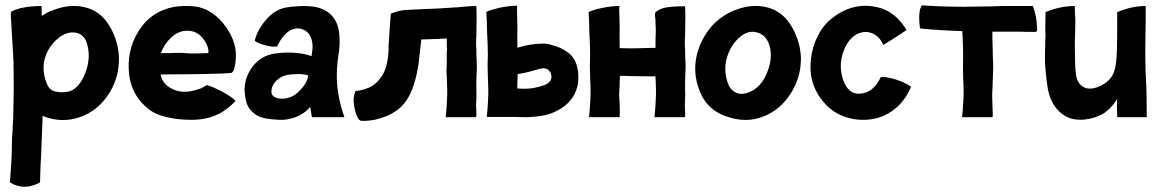

<svg xmlns="http://www.w3.org/2000/svg" viewBox="-20 -446 4422 734"><path d="M316 -415Q370 -398 402 -341Q433 -286 435 -223Q435 -212 433 -190Q425 -124 384.5 -71Q344 -18 285 2Q214 26 143 -3Q143 1 142.5 15Q142 29 140.5 63Q139 97 138 128Q138 142 135 185Q133 243 133 251Q133 252 132 252Q72 284 19 252Q18 251 18 250Q25 162 25 134L26 82Q29 46 29 31Q31 5 31 -25Q32 -49 32 -73Q33 -104 32 -173Q32 -215 30 -241L21 -391Q21 -399 23 -401L32 -406Q42 -410 59 -415Q96 -423 138 -423Q139 -423 139 -422Q139 -400 140 -385Q161 -400 183 -407Q253 -435 316 -415ZM316 -201Q324 -242 312 -281Q300 -320 261 -322Q233 -323 206.5 -303Q180 -283 163 -252Q132 -193 159 -126Q170 -100 192 -96Q220 -90 246 -97Q269 -104 289 -133Q309 -165 316 -201Z M880 -61V-60V-59Q862 -41 847 -30Q790 14 706 12Q660 12 614 1Q577 -8 553 -25Q485 -76 474 -158Q463 -251 508 -324Q529 -358 551 -376Q575 -396 605 -408Q642 -423 685 -423Q728 -424 753 -415Q809 -396 850 -334Q898 -260 874 -179Q869 -168 863 -167Q862 -167 833 -165Q824 -165 796 -164Q768 -163 759 -163Q727 -163 686 -162Q615 -162 594 -161Q602 -122 641 -105Q670 -91 707 -97Q726 -100 748 -108L765 -117Q770 -122 774 -120Q796 -113 829 -96Q864 -77 880 -61ZM635 -303Q608 -278 595 -243H630Q647 -244 670 -244Q675 -244 688 -243Q701 -242 702 -242Q717 -241 745 -242Q758 -243 768 -243H776Q776 -246 777 -250Q777 -264 766 -284Q745 -321 712 -327Q670 -335 635 -303Z M1296 0Q1298 2 1294 2H1174L1172 0L1166 -37L1160 -31Q1140 -9 1108 2.5Q1076 14 1045 12Q1013 10 997 7Q970 2 956 -9Q934 -25 926 -44Q917 -64 915 -101Q915 -152 947 -193Q978 -233 1029 -241Q1072 -248 1119 -243Q1148 -240 1171 -231Q1172 -235 1172 -240Q1178 -271 1172 -292Q1165 -320 1143 -331Q1122 -342 1099 -334Q1065 -322 1039 -268H1038Q1015 -266 990 -274Q967 -280 955 -289L954 -290V-291Q965 -336 1003 -377Q1029 -405 1063 -415Q1085 -421 1137 -423Q1185 -424 1216 -410Q1276 -381 1278 -302Q1280 -271 1273 -229Q1266 -185 1268 -136Q1272 -68 1296 0ZM1123 -97Q1156 -129 1158 -158Q1152 -161 1126 -163Q1093 -163 1076 -159Q1054 -154 1037.5 -138.5Q1021 -123 1018 -103Q1015 -84 1029 -75.5Q1043 -67 1066 -69Q1080 -70 1095 -77Q1108 -82 1123 -97Z M1801 -260Q1801 -247 1801.5 -230.5Q1802 -214 1802.5 -205Q1803 -196 1803 -191Q1803 -183 1801 -135V-123V-110Q1802 -82 1801 -68L1800 -45V-42Q1802 -5 1801 0L1799 2H1686Q1684 2 1684 0Q1687 -23 1689 -67Q1691 -100 1688 -152L1687 -172V-184Q1688 -191 1688 -210V-236V-248L1689 -255Q1688 -264 1688 -294V-299Q1684 -299 1677.5 -298.5Q1671 -298 1661.5 -297.5Q1652 -297 1645 -297L1618 -296L1590 -295V-287Q1589 -284 1589 -280L1580 -202Q1566 -110 1535 -64Q1514 -33 1488 -18Q1460 1 1412 12L1392 15H1390H1386L1380 16H1375Q1358 16 1357 15L1356 14Q1354 13 1352.5 11.5Q1351 10 1350 8Q1341 -8 1337 -26Q1326 -68 1339 -98Q1354 -99 1371 -104L1380 -107L1384 -109H1386Q1416 -121 1437 -151Q1460 -182 1465 -244Q1465 -264 1466 -279L1467 -291Q1468 -300 1468 -312Q1474 -386 1474 -393L1475 -394Q1501 -405 1530 -408H1539L1547 -409H1551Q1558 -409 1664 -414L1723 -418H1730L1739 -419L1749 -420L1774 -422Q1783 -423 1800 -423Q1801 -423 1801 -422Q1802 -407 1802 -379Q1802 -340 1801 -307Q1800 -300 1800 -284Q1800 -269 1801 -260Z M2062 -121Q2086 -131 2088 -149Q2089 -156 2086 -164Q2085 -170 2078 -177Q2074 -182 2066 -184Q2055 -187 2033 -180Q1986 -166 1959 -163Q1959 -146 1958 -136Q1958 -117 1957 -108Q1989 -105 2017 -109Q2043 -114 2062 -121ZM2152 -245Q2183 -221 2189 -177Q2197 -121 2173 -80Q2156 -51 2126 -32Q2098 -14 2065 -6Q2038 0 1997 2Q1965 2 1950 1H1843Q1841 1 1841 -1Q1844 -24 1846 -68Q1848 -102 1845 -153Q1843 -194 1845 -237Q1845 -268 1842 -326Q1841 -384 1839 -399L1840 -400V-401Q1855 -408 1888 -416Q1926 -424 1955 -424Q1957 -424 1957 -423Q1956 -411 1957 -383Q1958 -364 1958 -342Q1957 -314 1958 -263L1960 -264Q2004 -278 2049 -279Q2072 -281 2092 -273Q2123 -266 2152 -245Z M2599 -259Q2599 -246 2599.5 -229.5Q2600 -213 2600.5 -204.5Q2601 -196 2601 -191Q2601 -183 2599 -135V-123V-110Q2600 -80 2599 -67L2598 -45V-42Q2600 -5 2599 0L2597 2H2484Q2482 2 2482 0Q2485 -23 2487 -67Q2489 -100 2486 -152V-154Q2431 -155 2394 -155Q2381 -156 2350 -156Q2350 -142 2349 -135Q2349 -126 2348.5 -114.5Q2348 -103 2347.5 -96Q2347 -89 2347 -85Q2347 -84 2349 -42Q2350 -10 2349 0L2347 2H2234Q2232 2 2232 0Q2235 -23 2237 -67Q2239 -100 2236 -152Q2234 -192 2236 -236Q2236 -267 2233 -325Q2232 -383 2230 -398L2231 -399V-400Q2246 -408 2279 -415Q2317 -423 2346 -423Q2348 -423 2348 -422Q2346 -410 2348 -381Q2349 -362 2349 -341Q2348 -313 2349 -262Q2403 -260 2474 -263H2486V-293Q2487 -311 2487 -331Q2487 -345 2486 -355Q2486 -373 2485 -378Q2484 -380 2484 -387Q2484 -396 2485 -396Q2485 -400 2488 -401Q2501 -412 2524 -417Q2552 -422 2598 -422Q2599 -422 2599 -421Q2600 -406 2600 -378Q2600 -340 2599 -307Q2598 -299 2598 -284Q2598 -268 2599 -259Z M2923 -415Q2977 -397 3008.5 -341Q3040 -285 3042 -223Q3042 -212 3040 -190Q3031 -124 2990.5 -71Q2950 -18 2891 2Q2832 23 2766 2Q2700 -17 2667 -72Q2633 -136 2638.5 -201.5Q2644 -267 2685 -326Q2724 -381 2789 -407Q2860 -435 2923 -415ZM2923 -201Q2932 -243 2919.5 -278Q2907 -313 2874 -322Q2846 -330 2820 -313Q2794 -296 2775 -264Q2741 -203 2759 -139Q2768 -106 2788 -95Q2813 -79 2850 -96Q2903 -121 2923 -201Z M3462 -115Q3464 -114 3462 -112Q3439 -59 3398 -27Q3353 7 3301 11Q3253 16 3207.5 -0.5Q3162 -17 3132 -52Q3069 -122 3080 -219Q3085 -267 3107 -310Q3129 -353 3163 -378Q3250 -445 3350 -414Q3408 -394 3445 -332Q3447 -330 3444 -330Q3384 -290 3358 -275Q3356 -273 3356 -276Q3343 -306 3316 -318Q3289 -330 3259 -317Q3220 -298 3202 -242Q3186 -192 3203 -141Q3223 -84 3268 -88Q3319 -91 3347 -151Q3348 -152 3349 -152Q3376 -152 3411 -140Q3440 -130 3462 -115Z M3929 -422Q3943 -384 3944 -348Q3946 -333 3944 -328Q3943 -324 3935 -324Q3900 -324 3874 -325H3812H3774Q3773 -310 3775 -259Q3775 -246 3775.5 -229.5Q3776 -213 3776.5 -204.5Q3777 -196 3777 -191Q3777 -183 3775 -135Q3775 -126 3774.5 -114.5Q3774 -103 3773.5 -96Q3773 -89 3773 -85Q3773 -63 3774 -42Q3776 -5 3775 0L3773 2H3660Q3658 2 3658 0Q3661 -23 3663 -67Q3665 -100 3662 -152Q3661 -192 3662 -236Q3662 -267 3659 -325V-327Q3572 -330 3498 -337L3497 -339Q3491 -380 3497 -410Q3502 -423 3505 -425Q3508 -427 3513 -425Q3581 -421 3597 -421Q3665 -419 3721 -421Q3743 -421 3764.5 -421.5Q3786 -422 3797 -422.5Q3808 -423 3812 -423H3929Z M4361 -140Q4364 -91 4364 0Q4364 2 4362 2H4307H4253Q4251 2 4251 0Q4250 -21 4250 -50Q4250 -61 4251 -68Q4231 -35 4203 -15Q4170 6 4127 11Q4074 16 4041 -10Q4001 -39 3987 -100Q3980 -137 3975 -204Q3974 -208 3976 -291Q3978 -314 3976 -331Q3976 -340 3976.5 -367Q3977 -394 3977 -398Q3977 -400 3978 -400Q4033 -423 4088 -423Q4089 -423 4089 -422Q4089 -384 4091 -371Q4091 -364 4090.5 -342Q4090 -320 4090 -312Q4088 -283 4090 -212Q4090 -187 4093 -164Q4098 -120 4132 -109Q4159 -102 4195 -122Q4231 -142 4241 -178Q4248 -200 4250 -256Q4251 -277 4251 -398Q4251 -400 4252 -400Q4307 -423 4358 -423Q4360 -423 4360 -422Q4360 -347 4359 -311Q4357 -209 4361 -140Z"/></svg>

Font: Tovari Sans
Style: Bold
Weight: 700
Designer: Verneri Kontto, Denis Ignatov
Foundry: Verneri Kontto
Version: Version 1.10 May 7, 2019